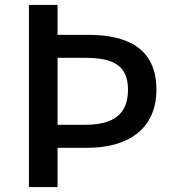

<svg xmlns="http://www.w3.org/2000/svg" viewBox="-20 -735 708 777"><path d="M97 -715V22H213V-137H336C495 -137 613 -211 613 -372C613 -538 498 -594 336 -594H213V-715ZM213 -230V-501H324C440 -501 498 -469 498 -372C498 -275 442 -230 324 -230Z"/></svg>

Font: コーポレート・ロゴ ver3 Medium
Style: Regular
Weight: 500
Designer: [KANA_main] LOGOTYPE.JP [Source Han Sans] Ryoko NISHIZUKA 西塚涼子 (kana, bopomofo & ideographs); Paul D. Hunt (Latin, Greek
Version: Version 12.001;FEAKit 1.0